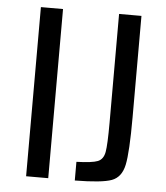

<svg xmlns="http://www.w3.org/2000/svg" viewBox="-51 -733 671 778"><g transform="rotate(5 285.0 -344.0)"><path d="M84 0V-688H174V0ZM402 -246V-688H493V-276Q493 -133 482 -81.5Q471 -30 431.5 -15.5Q392 -1 282 0V-76Q346 -78 368.5 -87Q391 -96 396.5 -126Q402 -156 402 -246Z"/></g></svg>

Font: Saira Semi Condensed
Style: Regular
Weight: 400
Width: 4
Designer: Hector Gatti with collaboration of the Omnibus-Type team
Foundry: Omnibus-Type
Version: Version 1.001; ttfautohint (v1.8)